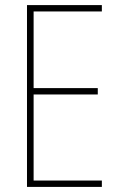

<svg xmlns="http://www.w3.org/2000/svg" viewBox="-20 -734 472 754"><path d="M380 0V-25H112V-363H364V-388H112V-689H380V-714H86V0Z"/></svg>

Font: Noto Sans Devanagari Condensed Thin
Style: Regular
Weight: 100
Width: 3
Designer: Jelle Bosma - Monotype Design Team
Foundry: Monotype Imaging Inc.
Version: Version 2.004